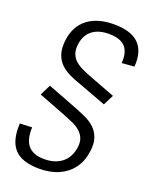

<svg xmlns="http://www.w3.org/2000/svg" viewBox="-167 -895 853 1090"><g transform="rotate(20 260.0 -350.0)"><path d="M208 108Q104 108 58 58.5Q12 9 18 -96L91 -99Q88 -24 119 11.5Q150 47 217 47Q261 47 294 32Q327 17 347 -11Q367 -39 373 -79Q378 -113 368.5 -136Q359 -159 340 -175.5Q321 -192 295.5 -203.5Q270 -215 242 -226L73 -291L105 -356L287 -286Q320 -273 351.5 -258.5Q383 -244 407 -221.5Q431 -199 443 -165Q455 -131 447 -80Q439 -21 407.5 21Q376 63 325.5 85.5Q275 108 208 108ZM263 -423Q230 -434 197.5 -449Q165 -464 140.5 -487Q116 -510 104.5 -545.5Q93 -581 100 -633Q112 -718 171.5 -763Q231 -808 329 -808Q432 -808 479 -761.5Q526 -715 519 -622L444 -616Q449 -683 418.5 -715Q388 -747 320 -747Q258 -747 220.5 -718Q183 -689 175 -634Q170 -599 179 -574.5Q188 -550 207.5 -533.5Q227 -517 253 -505Q279 -493 308 -482L461 -424L429 -361Z"/></g></svg>

Font: Pathway Extreme SemiCondensed Light
Style: Italic
Weight: 300
Width: 4
Italic angle: -8°
Version: Version 1.001;gftools[0.9.26]